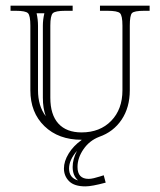

<svg xmlns="http://www.w3.org/2000/svg" viewBox="-20 -475 564 676"><path d="M251 56.2Q223.1 88.4 223.1 118.2Q223.1 151.4 254.9 160.2Q235.8 143.6 235.8 112.8Q235.8 85.4 251 56.2ZM136.2 -428.2H108.9Q113.8 -406.2 113.8 -384.8V-157.2Q113.8 -102.1 141.1 -65.9Q130.9 -94.2 130.9 -130.9V-384.8Q130.9 -405.8 136.2 -428.2ZM17.1 -455.1H235.8V-437H210Q174.8 -437 166 -428.5Q157.2 -419.9 157.2 -384.8V-130.9Q157.2 -71.3 185.5 -40Q213.9 -8.8 267.1 -8.8Q332 -8.8 371.6 -49.6Q411.1 -90.3 411.1 -157.2V-384.8Q411.1 -420.4 402.3 -428.7Q393.6 -437 357.9 -437H332V-455.1H506.8V-437H487.8Q452.6 -437 444.8 -429Q437 -420.9 437 -384.8V-157.2Q437 -96.7 408.2 -53.7Q379.4 -10.7 329.1 6.8Q294.9 20 273.9 50.5Q252.9 81.1 252.9 112.8Q252.9 154.8 292 154.8Q300.3 154.8 310.5 152.3Q320.8 149.9 331.3 146.5Q341.8 143.1 345.2 142.1L352.1 168Q303.2 181.2 280.8 181.2Q241.2 181.2 223.1 162.8Q205.1 144.5 205.1 118.2Q205.1 92.8 221.7 65.7Q238.3 38.6 267.1 18.1V17.1Q186 17.1 136.5 -30.8Q86.9 -78.6 86.9 -157.2V-384.8Q86.9 -419.9 78.6 -428.5Q70.3 -437 35.2 -437H17.1Z"/></svg>

Font: FoglihtenNo01
Style: Regular
Weight: 500
Version: Version 0.61